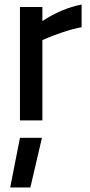

<svg xmlns="http://www.w3.org/2000/svg" viewBox="-20 -531 397 847"><path d="M25 296 68 77H165L114 296ZM68 0V-500H167V-438Q252 -494 340 -511V-411Q299 -403 256 -388.5Q213 -374 190 -364L167 -354V0Z"/></svg>

Font: TitilliumText
Style: Medium
Weight: 500
Designer: Accademia di Belle Arti di Urbino and others
Foundry: Accademia di Belle Arti di Urbino and others.
Version: Version 60.001